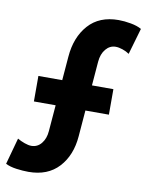

<svg xmlns="http://www.w3.org/2000/svg" viewBox="-98 -790 656 858"><g transform="rotate(10 230.5 -361.0)"><path d="M90.7 7.8Q65.7 7.8 35.9 3.8Q6.1 -0.3 -13.5 -10.4L19.5 -130.4Q34.4 -121.6 52.2 -115.3Q70 -108.9 83.1 -108.9Q110.8 -108.9 128.8 -131Q146.7 -153 149.3 -187.2L177.4 -530Q184.5 -619.5 233.9 -674.9Q283.2 -730.3 370.4 -730.3Q396.7 -730.3 426.2 -724.9Q455.7 -719.6 475.1 -708.5L440.5 -589.3Q427.5 -598.4 410 -604.4Q392.4 -610.4 378.3 -610.4Q351.9 -610.4 333.5 -588.4Q315.1 -566.4 312.2 -530.6L284.5 -187.8Q277.6 -100.4 227.8 -46.3Q178 7.8 90.7 7.8ZM60.4 -306.3V-422H400.7V-306.3Z"/></g></svg>

Font: Reddit Sans Condensed
Style: Regular
Weight: 400
Designer: Stephen Hutchings
Foundry: Reddit
Version: Version 1.014